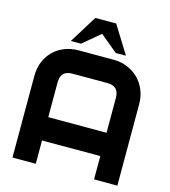

<svg xmlns="http://www.w3.org/2000/svg" viewBox="-129 -1011 989 1114"><g transform="rotate(15 365.0 -453.5)"><path d="M680 0H540V-140H190V0H50V-490Q50 -536 65.5 -574.5Q81 -613 109 -641Q137 -669 175.5 -684.5Q214 -700 260 -700H470Q515 -700 553.5 -684Q592 -668 620 -640Q648 -612 664 -573.5Q680 -535 680 -490ZM540 -280V-490Q540 -560 470 -560H260Q190 -560 190 -490V-280ZM305 -907H430L533 -741H472L367 -828L263 -741H202Z"/></g></svg>

Font: CAT North
Style: Regular
Weight: 400
Designer: Peter Wiegel
Foundry: Peter Wiegel
Version: Version 1.000